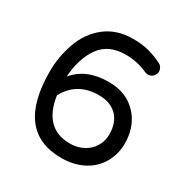

<svg xmlns="http://www.w3.org/2000/svg" viewBox="-162 -825 937 970"><g transform="rotate(30 306.5 -340.5)"><path d="M567.4 -211.9Q567.4 -151.4 538.1 -99.6Q507.8 -46.9 452.1 -18.1Q396.5 10.7 325.2 10.7Q56.6 10.7 56.6 -339.8Q56.6 -422.9 85 -504.9Q114.3 -589.8 179.7 -641.1Q245.1 -692.4 340.8 -692.4Q392.6 -692.4 433.1 -681.6Q473.6 -670.9 513.7 -650.4Q523.4 -645.5 529.3 -635.3Q535.2 -625 535.2 -614.3Q535.2 -598.6 523.4 -585.9Q511.7 -573.2 494.1 -573.2Q485.4 -573.2 477.5 -576.2Q416 -604.5 347.7 -604.5Q247.1 -604.5 198.7 -535.6Q150.4 -466.8 143.6 -359.4Q211.9 -442.4 342.8 -442.4Q409.2 -442.4 460 -414.1Q511.7 -383.8 539.6 -331.5Q567.4 -279.3 567.4 -211.9ZM476.6 -213.9Q476.6 -282.2 438.5 -320.8Q400.4 -359.4 332 -359.4Q206.1 -359.4 148.4 -252.9Q174.8 -74.2 326.2 -74.2Q370.1 -74.2 406.2 -93.8Q439.5 -112.3 458 -144Q476.6 -175.8 476.6 -213.9Z"/></g></svg>

Font: jf-openhuninn-1.1
Style: Regular
Weight: 400
Designer: [Kosugi Maru]
      Designed by Motoya company      

      [Varela Round]
      Joe Prince(Latin component); Avraham Co
Foundry: justfont CO.,LTD.
Version: 1.1